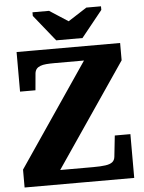

<svg xmlns="http://www.w3.org/2000/svg" viewBox="-60 -958 754 1005"><g transform="rotate(-5 317.0 -455.0)"><path d="M260 -753H398L509 -891V-910H432L289 -818H378L236 -910H149V-891ZM240 -635Q216 -635 197.5 -633.5Q179 -632 166 -627Q153 -622 146 -613.5Q139 -605 137 -591L129 -502H48V-710H592V-619L178 -11L145 -75H395Q435 -75 459.5 -78.5Q484 -82 496 -91.5Q508 -101 510 -119L522 -230H604V0H28V-94L431 -687L460 -635Z"/></g></svg>

Font: Roboto Serif 36pt
Style: Bold
Weight: 700
Version: Version 1.008